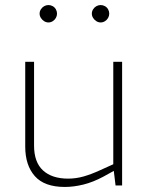

<svg xmlns="http://www.w3.org/2000/svg" viewBox="-20 -735 594 761"><path d="M237 6Q156 6 118 -37Q80 -80 80 -154V-490H115V-158Q115 -92 150.5 -59.5Q186 -27 250 -27Q281 -27 311 -35.5Q341 -44 376 -60L429 -84V-490H464V0H438L430 -66L437 -61L390 -35Q349 -13 310.5 -3.5Q272 6 237 6ZM172 -646Q163 -646 155 -651Q147 -656 142 -664Q137 -672 137 -681Q137 -690 142 -698Q147 -706 155 -710.5Q163 -715 172 -715Q181 -715 189 -710.5Q197 -706 201.5 -698Q206 -690 206 -681Q206 -672 201.5 -664Q197 -656 189 -651Q181 -646 172 -646ZM379 -646Q370 -646 362 -651Q354 -656 349 -664Q344 -672 344 -681Q344 -690 349 -698Q354 -706 362 -710.5Q370 -715 379 -715Q388 -715 396 -710.5Q404 -706 408.5 -698Q413 -690 413 -681Q413 -672 408.5 -664Q404 -656 396 -651Q388 -646 379 -646Z"/></svg>

Font: REM Thin
Style: Regular
Weight: 250
Designer: Octavio Pardo
Foundry: Ashler Design
Version: Version 1.005;gftools[0.9.28]